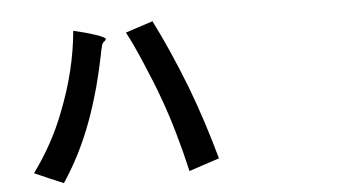

<svg xmlns="http://www.w3.org/2000/svg" viewBox="-49 -777 1597 856"><g transform="rotate(-5 750.0 -348.5)"><path d="M204.1 -6.8 139.6 -34.2 75.2 -62.5Q166 -186.5 217.8 -323.2Q289.1 -502.9 304.7 -679.7Q357.4 -668 401.4 -653.3Q447.3 -637.7 446.3 -630.9Q445.3 -625 439.5 -621.1Q429.7 -615.2 426.8 -601.6Q421.9 -585.9 417 -557.6Q406.2 -502.9 385.7 -423.8Q361.3 -335.9 338.9 -275.4Q285.2 -127.9 204.1 -6.8ZM766.6 -11.7Q723.6 -198.2 670.9 -342.8Q644.5 -416 605.5 -506.8Q567.4 -596.7 538.1 -651.4L660.2 -691.4Q727.5 -558.6 795.9 -383.8Q856.4 -223.6 902.3 -56.6L834 -34.2Z"/></g></svg>

Font: Bpmf GenSeki Gothic B
Style: B
Weight: 700
Foundry: But Ko
Version: Version 1.320